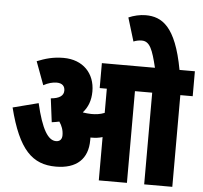

<svg xmlns="http://www.w3.org/2000/svg" viewBox="-59 -958 1081 1020"><g transform="rotate(5 481.5 -448.0)"><path d="M441 -209C441 -214 441 -219 441 -223C443 -223 445 -223 447 -223C466 -223 486 -225 505 -231V0H655V-489H747V0H897V-489H963V-622H881C839 -852 763 -896 677 -896C647 -896 613 -888 586 -876L624 -751C638 -757 653 -760 668 -760C711 -760 727 -717 750 -622H467V-489H505V-360C480 -350 458 -348 435 -348C420 -348 404 -350 391 -352C390 -352 390 -353 389 -353C415 -382 430 -419 430 -468C430 -563 367 -632 262 -632C205 -632 164 -619 121 -602L167 -478C192 -492 217 -498 237 -498C268 -498 281 -482 281 -459C281 -432 259 -416 213 -412L229 -286C243 -288 256 -290 269 -293C283 -272 292 -250 292 -222C292 -204 284 -188 260 -188C218 -188 183 -243 151 -381L15 -346C71 -124 146 -53 271 -53C382 -53 441 -109 441 -209Z"/></g></svg>

Font: Noto Sans ExtraCondensed Black
Style: Italic
Weight: 900
Width: 2
Italic angle: -12°
Designer: Monotype Design Team
Foundry: Monotype Imaging Inc.
Version: Version 2.013